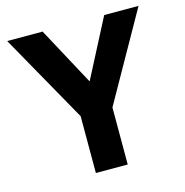

<svg xmlns="http://www.w3.org/2000/svg" viewBox="-104 -795 857 891"><g transform="rotate(-15 324.5 -349.0)"><path d="M9 0ZM248 0V-273L9 -698H179L329 -420H331L475 -698H640L401 -274V0Z"/></g></svg>

Font: Aneliza ExtraBold
Style: Regular
Weight: 800
Designer: Mike Abbink, Paul van der Laan, Pieter van Rosmalen
Foundry: Bold Monday
Version: Version 3.001;September 8, 2019;FontCreator 11.5.0.2425 64-b